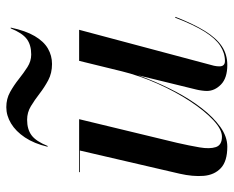

<svg xmlns="http://www.w3.org/2000/svg" viewBox="-86 -645 741 609"><g transform="rotate(-90 284.5 -340.5)"><path d="M124 10Q77.5 10 55.8 -10.5Q34 -31 31.2 -65.2Q28.5 -99.5 38 -141L111.5 -457.5H43V-460H211L136 -149.5Q127 -110 121.5 -77.8Q116 -45.5 122.5 -26.2Q129 -7 155.5 -7Q178.5 -7 208 -34.5Q237.5 -62 267.8 -108Q298 -154 323.5 -211Q349 -268 363.5 -327H366Q357 -288.5 339.2 -243.2Q321.5 -198 298 -153.2Q274.5 -108.5 246 -71.5Q217.5 -34.5 186.5 -12.2Q155.5 10 124 10ZM383 10Q341.5 10 321 -10Q300.5 -30 300.5 -55Q300.5 -61.5 301.8 -71Q303 -80.5 305 -88.5L396 -460H494.5L380.5 -32.5Q379.5 -28 379 -23.5Q378.5 -19 378.5 -15Q378.5 2.5 395.5 2.5Q421 2.5 444 -12.5Q467 -27.5 488.8 -62.2Q510.5 -97 533 -155.5L535.5 -154.5Q513.5 -98 491 -61.5Q468.5 -25 442.5 -7.5Q416.5 10 383 10ZM386 -546Q357 -546 334.5 -558Q312 -570 292 -585.5Q272 -601 252.2 -613Q232.5 -625 209 -625Q179 -625 160 -611Q141 -597 126 -560H123.5Q133.5 -602.5 153 -631.8Q172.5 -661 197.5 -676Q222.5 -691 249 -691Q275.5 -691 297 -679Q318.5 -667 338 -651.5Q357.5 -636 376.2 -624Q395 -612 416 -612Q446.5 -612 465.2 -626Q484 -640 499 -677H501.5Q491.5 -629.5 474.5 -600.8Q457.5 -572 435 -559Q412.5 -546 386 -546Z"/></g></svg>

Font: Bodoni Moda 72pt Medium
Style: Italic
Weight: 500
Italic angle: -13°
Designer: Owen Earl
Foundry: indestructible type
Version: Version 2.004